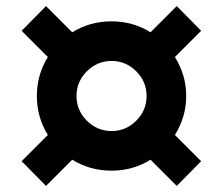

<svg xmlns="http://www.w3.org/2000/svg" viewBox="-20 -680 731 630"><path d="M640 -151 560 -70 474 -156Q416 -120 346 -120Q275 -120 217 -156L131 -70L51 -151L137 -237Q101 -295 101 -365Q101 -435 137 -493L51 -579L131 -660L217 -574Q275 -610 346 -610Q416 -610 474 -574L560 -660L640 -579L554 -493Q591 -433 591 -365Q591 -297 554 -237ZM265 -284Q299 -250 346 -250Q393 -250 427 -284Q461 -318 461 -365Q461 -412 427 -446Q393 -480 346 -480Q299 -480 265 -446Q231 -412 231 -365Q231 -318 265 -284Z"/></svg>

Font: Mplus 1p ExtraBold
Style: Regular
Weight: 800
Version: Version 1.061